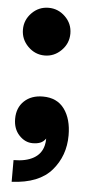

<svg xmlns="http://www.w3.org/2000/svg" viewBox="-52 -557 335 758"><g transform="rotate(5 116.0 -178.5)"><path d="M16 -433Q16 -471 43.5 -499Q71 -527 110 -527Q148 -527 176 -499.5Q204 -472 204 -433Q204 -394 176 -366Q148 -338 110 -338Q72 -338 44 -366Q16 -394 16 -433ZM24 84Q73 84 103.5 66.5Q134 49 142 15Q145 3 145 -12Q136 1 123.5 6Q111 11 93 11Q63 11 39.5 -14Q16 -39 16 -79Q16 -123 44 -149.5Q72 -176 118 -176Q174 -176 203 -136.5Q232 -97 232 -32Q232 49 182 107Q132 165 24 170Z"/></g></svg>

Font: Open Sauce Two Black
Style: Regular
Weight: 900
Designer: Alfredo Marco Pradil
Foundry: Creative Sauce Fz LLC
Version: Version 1.477